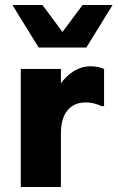

<svg xmlns="http://www.w3.org/2000/svg" viewBox="-20 -751 472 771"><path d="M63.5 -474.1H224.6V-416Q244.6 -445.3 276.1 -465.1Q307.6 -484.9 345.2 -484.9Q359.4 -484.9 373.5 -481.9Q387.7 -479 397.9 -474.1V-324.7H388.2Q356.4 -339.8 324.7 -339.8Q277.8 -339.8 251.2 -308.1Q224.6 -276.4 224.6 -214.8V0H63.5ZM29.8 -731H150.4L231 -622.6L311.5 -731H432.1L326.7 -560.1H135.3Z"/></svg>

Font: Glacial Indifference
Style: Bold
Weight: 700
Designer: Alfredo Marco Pradil
Foundry: Alfredo Marco Pradil
Version: Version 1.312